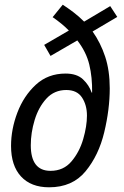

<svg xmlns="http://www.w3.org/2000/svg" viewBox="-20 -787 527 817"><path d="M189 10Q288 10 344 -58Q400 -126 423.5 -224Q447 -322 447 -411Q447 -487 427.5 -546Q408 -605 374 -653L479 -715L449 -761L338 -695Q316 -717 293 -734.5Q270 -752 247 -767L204 -714Q246 -685 273 -657L168 -596L195 -549L309 -615Q347 -566 360 -512Q373 -458 372 -393H370Q359 -425 333 -449.5Q307 -474 259 -474Q184 -474 132.5 -426.5Q81 -379 54 -308Q27 -237 27 -166Q27 -82 69.5 -36Q112 10 189 10ZM195 -60Q111 -60 111 -169Q111 -222 127.5 -276.5Q144 -331 177.5 -367.5Q211 -404 262 -404Q308 -404 329 -372Q350 -340 350 -295Q350 -250 334 -195Q318 -140 284 -100Q250 -60 195 -60Z"/></svg>

Font: Noto Sans UI SemiCondensed
Style: Italic
Weight: 400
Width: 4
Italic angle: -12°
Designer: Monotype Design Team
Foundry: Monotype Imaging Inc.
Version: Version 1.901